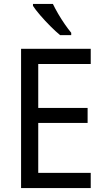

<svg xmlns="http://www.w3.org/2000/svg" viewBox="-20 -1057 540 984"><path d="M445 -93H88V-807H445V-729H176V-504H429V-427H176V-171H445ZM251 -1037Q262 -1014 278 -986.5Q294 -959 312 -933Q330 -907 345 -889V-877H288Q266 -895 238 -923Q210 -951 185.5 -979.5Q161 -1008 149 -1027V-1037Z"/></svg>

Font: Noto Sans Telugu UI SemiCondensed
Style: Regular
Weight: 400
Width: 4
Designer: Jelle Bosma - Monotype Design Team
Foundry: Monotype Imaging Inc.
Version: Version 2.005; ttfautohint (v1.8.4.7-5d5b)